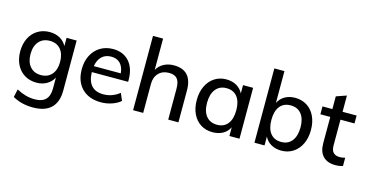

<svg xmlns="http://www.w3.org/2000/svg" viewBox="-92 -1175 3515 1837"><g transform="rotate(15 1665.5 -256.5)"><path d="M539 -504V-9Q539 106 478.5 164.5Q418 223 299 223Q184 223 98 173L115 94Q162 119 205.5 131Q249 143 298 143Q439 143 439 -1V-110Q416 -66 372 -40.5Q328 -15 270 -15Q204 -15 152.5 -46Q101 -77 72.5 -134Q44 -191 44 -265Q44 -339 72.5 -396Q101 -453 152.5 -484.5Q204 -516 270 -516Q328 -516 372 -491.5Q416 -467 439 -422V-504ZM439 -265Q439 -344 400.5 -389.5Q362 -435 293 -435Q225 -435 185.5 -389.5Q146 -344 146 -265Q146 -187 185.5 -141.5Q225 -96 293 -96Q361 -96 400 -141Q439 -186 439 -265Z M1117 -250H757Q762 -73 918 -73Q1005 -73 1077 -130L1108 -58Q1074 -28 1021.5 -10.5Q969 7 916 7Q795 7 726 -62.5Q657 -132 657 -253Q657 -330 687.5 -390Q718 -450 773 -483Q828 -516 898 -516Q1000 -516 1058.5 -450Q1117 -384 1117 -267ZM761 -310H1028Q1022 -374 989 -407.5Q956 -441 900 -441Q843 -441 807 -407Q771 -373 761 -310Z M1682 -314V0H1581V-308Q1581 -374 1555.5 -404Q1530 -434 1474 -434Q1410 -434 1371.5 -394Q1333 -354 1333 -287V0H1233V-736H1333V-426Q1358 -470 1402 -493Q1446 -516 1501 -516Q1682 -516 1682 -314Z M2287 -504V0H2187V-86Q2165 -41 2121.5 -17Q2078 7 2020 7Q1953 7 1902.5 -25Q1852 -57 1824 -115.5Q1796 -174 1796 -252Q1796 -330 1824.5 -390Q1853 -450 1904 -483Q1955 -516 2020 -516Q2078 -516 2121 -491.5Q2164 -467 2187 -422V-504ZM2187 -254Q2187 -341 2149.5 -388Q2112 -435 2043 -435Q1975 -435 1936.5 -386.5Q1898 -338 1898 -252Q1898 -167 1936.5 -120Q1975 -73 2044 -73Q2112 -73 2149.5 -120.5Q2187 -168 2187 -254Z M2926 -256Q2926 -178 2897.5 -118.5Q2869 -59 2818 -26Q2767 7 2702 7Q2644 7 2600.5 -17.5Q2557 -42 2535 -88V0H2435V-736H2535V-421Q2557 -466 2600.5 -491Q2644 -516 2702 -516Q2768 -516 2819 -484Q2870 -452 2898 -393Q2926 -334 2926 -256ZM2823 -256Q2823 -341 2785 -388Q2747 -435 2679 -435Q2610 -435 2572.5 -388Q2535 -341 2535 -254Q2535 -167 2572.5 -120Q2610 -73 2679 -73Q2747 -73 2785 -121.5Q2823 -170 2823 -256Z M3173 -426V-173Q3173 -121 3195.5 -99.5Q3218 -78 3258 -78Q3284 -78 3311 -86V-4Q3278 7 3236 7Q3158 7 3115 -37Q3072 -81 3072 -165V-426H2974V-504H3072V-630L3173 -665V-504H3312V-426Z"/></g></svg>

Font: Muli SemiBold
Style: Regular
Weight: 600
Designer: Vernon Adams
Foundry: Vernon Adams
Version: Version 2.000